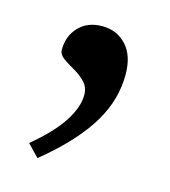

<svg xmlns="http://www.w3.org/2000/svg" viewBox="-60 -176 356 402"><g transform="rotate(15 118.5 25.0)"><path d="M30.5 150.5Q75 113.5 95.5 81.8Q116 50 116 23.5Q116 7 105.5 -4Q95 -15 81 -22.8Q67 -30.5 56.5 -38.2Q46 -46 46 -56Q46 -86 65 -105.8Q84 -125.5 115.5 -125.5Q147.5 -125.5 168 -103.2Q188.5 -81 188.5 -40Q188.5 -14 181.8 11.2Q175 36.5 159.8 62.8Q144.5 89 119 117.2Q93.5 145.5 55.5 176.5Z"/></g></svg>

Font: Newsreader 24pt Medium
Style: Regular
Weight: 500
Designer: Hugues Gentile
Foundry: Production Type
Version: Version 1.003